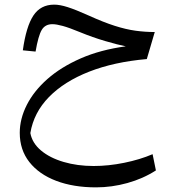

<svg xmlns="http://www.w3.org/2000/svg" viewBox="-20 -454 763 825"><path d="M78.1 -237.8Q92.3 -339.8 123.3 -387Q154.3 -434.1 212.9 -434.1Q237.3 -434.1 271 -423.3Q304.7 -412.6 361.3 -387.2Q424.8 -358.4 473.1 -343Q521.5 -327.6 562.5 -322Q603.5 -316.4 645 -316.4L610.8 -200.2Q470.2 -188 363 -146Q255.9 -104 190.4 -37.1Q125 29.8 110.4 117.7Q118.2 160.6 156.2 192.6Q194.3 224.6 253.4 241.9Q312.5 259.3 382.3 259.3Q445.8 259.3 513.4 245.6Q581.1 231.9 635.7 208.5L649.9 278.3Q594.2 314 527.3 332.5Q460.4 351.1 392.6 351.1Q295.4 351.1 221.4 323Q147.5 294.9 106.2 242.4Q64.9 189.9 64.9 116.7Q64.9 56.6 95.2 -3.2Q125.5 -63 183.8 -114.5Q242.2 -166 326.9 -203.1Q411.6 -240.2 520.5 -254.9Q486.3 -261.7 432.1 -277.6Q377.9 -293.5 324.7 -315.4Q277.3 -335 249.8 -342.5Q222.2 -350.1 205.1 -350.1Q173.8 -350.1 159.2 -325.2Q144.5 -300.3 132.8 -232.4Z"/></svg>

Font: Pinar DS4-Regular
Style: Regular
Weight: 400
Designer: Amin Abedi
Version: Version 2.000